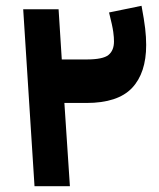

<svg xmlns="http://www.w3.org/2000/svg" viewBox="-20 -642 548 662"><path d="M193 -437H278Q335 -437 354 -452.5Q373 -468 373 -499Q373 -506 372.5 -513.5Q372 -521 370.5 -532Q369 -543 365.5 -559Q362 -575 356 -599L468 -622Q477 -574 480.5 -544Q484 -514 484 -487Q484 -390 435 -338.5Q386 -287 278 -287H202L221 0H99L60 -610H182Z"/></svg>

Font: IBM Plex Arabic
Style: Bold
Weight: 700
Designer: Mike Abbink, Paul van der Laan, Pieter van Rosmalen, Wael Morcos, Khajak Apelian
Foundry: Bold Monday
Version: Version 1.0